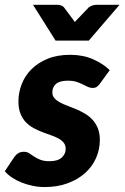

<svg xmlns="http://www.w3.org/2000/svg" viewBox="-36 -748 504 776"><path d="M367.5 -409.5Q360.5 -400.5 354.5 -396.5Q348.5 -392.5 338.5 -392.5Q328.5 -392.5 318.8 -397Q309 -401.5 297.8 -407.2Q286.5 -413 272.2 -417.5Q258 -422 239.5 -422Q205 -422 190.2 -408.8Q175.5 -395.5 175.5 -374.5Q175.5 -361 183.8 -351.5Q192 -342 205.5 -334.5Q219 -327 236.2 -320.8Q253.5 -314.5 271.5 -306.8Q289.5 -299 306.8 -289Q324 -279 337.5 -264.5Q351 -250 359.2 -230Q367.5 -210 367.5 -182.5Q367.5 -143.5 352 -108.8Q336.5 -74 307.5 -48.2Q278.5 -22.5 237.2 -7.2Q196 8 144.5 8Q120 8 96 3Q72 -2 50.8 -10.5Q29.5 -19 12 -30.8Q-5.5 -42.5 -16.5 -56L21.5 -113Q28.5 -123 37.8 -128.8Q47 -134.5 60.5 -134.5Q73 -134.5 82 -128.5Q91 -122.5 101.5 -115.5Q112 -108.5 126.5 -102.5Q141 -96.5 164.5 -96.5Q197.5 -96.5 213.5 -111.2Q229.5 -126 229.5 -146Q229.5 -161.5 221.2 -171.5Q213 -181.5 199.5 -188.8Q186 -196 169 -201.8Q152 -207.5 134 -214.5Q116 -221.5 99 -230.8Q82 -240 68.5 -254Q55 -268 46.8 -288.5Q38.5 -309 38.5 -338Q38.5 -374 51.8 -408Q65 -442 91.2 -468.2Q117.5 -494.5 156.5 -510.5Q195.5 -526.5 247.5 -526.5Q299.5 -526.5 340.2 -508.5Q381 -490.5 407.5 -464.5ZM447 -728.5 323 -584H188.5L97.5 -728.5H196Q204.5 -728.5 211.5 -725.8Q218.5 -723 222 -719L256 -673.5Q260.5 -668 266.5 -659Q270 -663 273.2 -666.5Q276.5 -670 280 -673.5L323.5 -719Q328 -722 336 -725.2Q344 -728.5 352.5 -728.5Z"/></svg>

Font: Lato ExtraBold
Style: Italic
Weight: 800
Italic angle: -7°
Designer: Lukasz Dziedzic with Adam Twardoch and Botio Nikoltchev
Foundry: tyPoland Lukasz Dziedzic
Version: Version 2.015; 2015-08-06; http://www.latofonts.com/